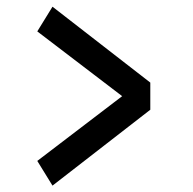

<svg xmlns="http://www.w3.org/2000/svg" viewBox="-20 -554 590 587"><path d="M140.5 13.5 94 -62 353.5 -260 94 -458 140.5 -533.5 439.5 -301.5V-218.5Z"/></svg>

Font: Trispace SemiCondensed Medium
Style: Regular
Weight: 500
Width: 4
Designer: Tyler Finck
Foundry: Etcetera Type Company
Version: Version 1.210; ttfautohint (v1.8.3)